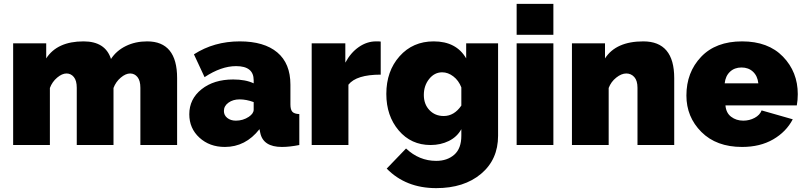

<svg xmlns="http://www.w3.org/2000/svg" viewBox="-20 -750 4161 993"><path d="M896 -346V0H706V-296Q706 -333 691 -351.5Q676 -370 653 -370Q630 -370 604.5 -348.5Q579 -327 567 -295V0H377V-296Q377 -333 362 -351.5Q347 -370 324 -370Q301 -370 275.5 -348.5Q250 -327 238 -295V0H48V-526H219V-448Q276 -536 412 -536Q525 -536 554 -445Q582 -488 631 -512Q680 -536 741 -536Q896 -536 896 -346Z M1143 10Q1064 10 1011.5 -38Q959 -86 959 -159Q959 -238 1022.5 -288.5Q1086 -339 1186 -339Q1250 -339 1292 -319V-335Q1292 -408 1201 -408Q1124 -408 1038 -351L983 -469Q1087 -536 1220 -536Q1346 -536 1414 -479Q1482 -422 1482 -312V-210Q1482 -183 1492 -172Q1502 -161 1528 -160V0Q1478 10 1438 10Q1341 10 1326 -63L1322 -82Q1250 10 1143 10ZM1200 -126Q1237 -126 1267 -146Q1292 -163 1292 -183V-222Q1254 -236 1219 -236Q1185 -236 1161.5 -219Q1138 -202 1138 -176Q1138 -154 1155.5 -140Q1173 -126 1200 -126Z M1949 -535V-364Q1823 -364 1782 -312V0H1592V-526H1766V-426Q1794 -478 1836 -507Q1878 -536 1925 -536Q1944 -536 1949 -535Z M2207 0Q2106 0 2042 -75.5Q1978 -151 1978 -264Q1978 -382 2046.5 -459Q2115 -536 2223 -536Q2340 -536 2391 -448V-526H2556V-48Q2556 75 2468 149Q2380 223 2236 223Q2079 223 1980 122L2080 18Q2148 82 2236 82Q2293 82 2329.5 50Q2366 18 2366 -48V-82Q2344 -42 2301.5 -21Q2259 0 2207 0ZM2275 -150Q2329 -150 2366 -204V-298Q2352 -334 2324.5 -355Q2297 -376 2267 -376Q2227 -376 2199.5 -341.5Q2172 -307 2172 -259Q2172 -211 2201 -180.5Q2230 -150 2275 -150Z M2842 0H2652V-526H2842ZM2842 -570H2652V-730H2842Z M3467 -346V0H3277V-296Q3277 -333 3260.5 -351.5Q3244 -370 3219 -370Q3194 -370 3167 -348.5Q3140 -327 3128 -295V0H2938V-526H3109V-448Q3166 -536 3307 -536Q3467 -536 3467 -346Z M3818 10Q3685 10 3607.5 -67.5Q3530 -145 3530 -256Q3530 -376 3606 -456Q3682 -536 3818 -536Q3953 -536 4029.5 -457Q4106 -378 4106 -263Q4106 -232 4101 -205H3732Q3735 -166 3761.5 -146Q3788 -126 3824 -126Q3856 -126 3883 -140.5Q3910 -155 3919 -179L4080 -133Q4046 -68 3978.5 -29Q3911 10 3818 10ZM3728 -319H3902Q3898 -357 3874.5 -379Q3851 -401 3815 -401Q3779 -401 3755.5 -379Q3732 -357 3728 -319Z"/></svg>

Font: Raleway
Style: Heavy
Weight: 900
Designer: Matt McInerney, Pablo Impallari, Rodrigo Fuenzalida
Foundry: Matt McInerney, Pablo Impallari, Rodrigo Fuenzalida
Version: Version 2.001